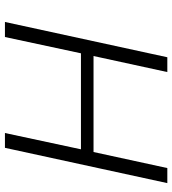

<svg xmlns="http://www.w3.org/2000/svg" viewBox="20 -718 698 778"><g transform="rotate(90 369.0 -329.0)"><path d="M661 -658H722L579 0H519L585 -308H196L130 0H69L212 -658H272L207 -359H596Z"/></g></svg>

Font: EauTestInfant Semilight
Style: Italic
Weight: 300
Italic angle: -12°
Designer: Christian Thalmann (Catharsis Fonts)
Version: Version 0.001;PS 000.001;hotconv 1.0.88;makeotf.lib2.5.64775